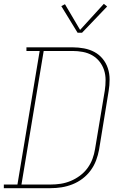

<svg xmlns="http://www.w3.org/2000/svg" viewBox="-38 -982 658 1002"><path d="M-18 0V-19H53L169 -716H100V-735H341Q371 -735 400.5 -729.5Q430 -724 455 -710.5Q480 -697 498 -675Q516 -653 525 -625.5Q534 -598 534 -567.5Q534 -537 529 -507L479 -201Q474 -173 463.5 -145Q453 -117 435 -92.5Q417 -68 392.5 -49.5Q368 -31 340 -20Q312 -9 283.5 -4.5Q255 0 226 0ZM74 -19H226Q253 -19 279 -23Q305 -27 330.5 -37.5Q356 -48 379 -65Q402 -82 418.5 -104.5Q435 -127 444.5 -152.5Q454 -178 458 -204L509 -510Q513 -537 513 -564.5Q513 -592 505 -616.5Q497 -641 481 -661Q465 -681 443 -693.5Q421 -706 394.5 -711Q368 -716 341 -716H190ZM367 -811 282 -950 301 -960 380 -826 504 -962 521 -948 390 -811Z"/></svg>

Font: Iosevka Slab ThExObl
Style: Regular
Weight: 100
Width: 7
Italic angle: -9°
Monospace: yes
Designer: Belleve Invis
Foundry: Belleve Invis
Version: Version 11.1.1; ttfautohint (v1.8.3)